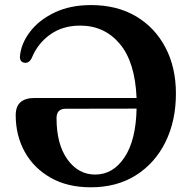

<svg xmlns="http://www.w3.org/2000/svg" viewBox="-20 -738 771 776"><path d="M43.5 -272.5Q43.5 -342 120 -342H532Q526 -487.5 464 -561Q402 -634.5 304 -634.5Q233 -634.5 182.5 -598.2Q132 -562 108.5 -504Q97.5 -481.5 78.5 -484.5Q60 -487.5 60.5 -509Q64.5 -560.5 100.5 -608.5Q136.5 -656.5 199.8 -687Q263 -717.5 348 -717.5Q453 -717.5 529.8 -672Q606.5 -626.5 648.8 -545.8Q691 -465 691 -360Q691 -250 649 -164.5Q607 -79 529.8 -30Q452.5 19 347 19Q253 19 185 -19.5Q117 -58 80.2 -124Q43.5 -190 43.5 -272.5ZM208.5 -260.5Q208.5 -155 252.5 -93.8Q296.5 -32.5 364.5 -32.5Q437 -32.5 483.2 -102Q529.5 -171.5 532 -299L245.5 -298.5Q208.5 -298.5 208.5 -260.5Z"/></svg>

Font: Fraunces 9pt SemiBold
Style: Regular
Weight: 600
Version: Version 1.000;[b76b70a41]